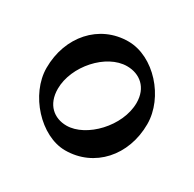

<svg xmlns="http://www.w3.org/2000/svg" viewBox="-100 -615 623 617"><g transform="rotate(30 211.5 -306.5)"><path d="M210 -104C318 -104 397 -192 397 -309C397 -408 307 -509 212 -509C104 -509 26 -420 26 -304C26 -206 119 -104 210 -104ZM174 -175C128 -175 91 -205 91 -264C91 -348 171 -438 248 -438C296 -438 333 -407 333 -351C333 -264 247 -175 174 -175Z"/></g></svg>

Font: Noto Serif Devanagari SemiCondensed
Style: Regular
Weight: 400
Width: 4
Designer: Universal Thirst, Indian Type Foundry and the Monotype Design Team
Foundry: Monotype Imaging Inc.
Version: Version 2.004